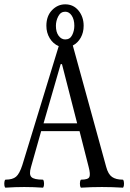

<svg xmlns="http://www.w3.org/2000/svg" viewBox="-22 -863 599 886"><path d="M4 3Q0 3 -1.5 -6Q-3 -15 -1.5 -24.5Q0 -34 4 -34Q36 -34 52 -47.5Q68 -61 81 -101L249 -650Q223 -661 207.5 -686.5Q192 -712 192 -744Q192 -789 218 -816Q244 -843 279 -843Q317 -843 340.5 -814Q364 -785 364 -744Q364 -713 350.5 -689Q337 -665 314 -653L468 -93Q477 -59 495 -46.5Q513 -34 544 -34Q548 -34 549.5 -24.5Q551 -15 549.5 -6Q548 3 544 3Q496 0 448 0Q400 0 353 3Q349 3 347.5 -6Q346 -15 347.5 -24.5Q349 -34 353 -34Q385 -34 390.5 -46.5Q396 -59 387 -93L345 -258H168L121 -92Q111 -58 123 -46Q135 -34 175 -34Q179 -34 180.5 -24.5Q182 -15 180.5 -6Q179 3 175 3Q133 0 90 0Q48 0 4 3ZM279 -681Q301 -681 311 -701Q321 -721 321 -744Q321 -773 309 -791Q297 -809 279 -809Q258 -809 247 -788Q236 -767 236 -744Q236 -715 248.5 -698Q261 -681 279 -681ZM179 -294H334L264 -567H258Z"/></svg>

Font: Junicode Two Beta Condensed
Style: Regular
Weight: 400
Width: 3
Designer: Peter S. Baker
Foundry: Briery Creek Software
Version: Version 1.053; ttfautohint (v1.8.4)